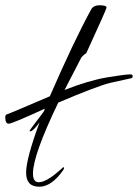

<svg xmlns="http://www.w3.org/2000/svg" viewBox="-63 -708 523 728"><path d="M433 -411Q408 -406 356 -394Q306 -382 158 -319Q62 -120 62 -50Q62 -17 84 -17Q112 -17 162 -61Q170 -68 173.5 -71Q177 -74 176 -74Q180 -74 180 -71Q180 -68 176 -62Q132 0 86 0Q36 0 36 -53Q36 -106 87 -244Q62 -210 52 -210Q49 -210 49 -212Q49 -214 75.5 -248.5Q102 -283 104 -287L107 -296Q-17 -239 -30 -239Q-43 -239 -43 -263Q-43 -272 -38 -274Q-25 -278 126 -343Q216 -550 282 -671Q290 -688 315.5 -688Q341 -688 341 -679Q341 -674 264 -506Q256 -502 246 -491Q231 -463 216 -433Q201 -403 193 -388.5Q185 -374 182 -367Q274 -403 342.5 -414.5Q411 -426 432 -426Q440 -426 440 -419Q440 -412 433 -411Z"/></svg>

Font: Ruthie
Style: Regular
Weight: 400
Designer: Robert E. Leuschke
Foundry: Robert E. Leuschke
Version: Version 1.003